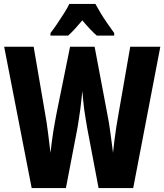

<svg xmlns="http://www.w3.org/2000/svg" viewBox="-20 -950 831 970"><path d="M790 -714 653 0H478L420 -306Q417 -327 413 -348.5Q409 -370 406 -393Q403 -416 400.5 -440.5Q398 -465 396 -490Q394 -471 391.5 -448Q389 -425 386 -400.5Q383 -376 379 -352Q375 -328 372 -307L313 0H140L1 -714H150L208 -376Q212 -356 215.5 -331.5Q219 -307 222.5 -280.5Q226 -254 229 -227.5Q232 -201 235 -178Q238 -204 241.5 -231Q245 -258 249 -284Q253 -310 257.5 -333.5Q262 -357 265 -374L334 -714H458L522 -375Q526 -356 530 -331.5Q534 -307 537.5 -281Q541 -255 544.5 -228.5Q548 -202 551 -178Q554 -207 558 -240Q562 -273 567.5 -308Q573 -343 579 -376L638 -714ZM462 -930Q474 -908 488.5 -884Q503 -860 520.5 -834.5Q538 -809 557 -783V-770H469Q453 -784 435 -803Q417 -822 396 -847Q375 -822 356.5 -802Q338 -782 324 -770H235V-783Q250 -802 268.5 -829.5Q287 -857 304.5 -884.5Q322 -912 330 -930Z"/></svg>

Font: Noto Sans Khmer ExtraCondensed ExtraBold
Style: Regular
Weight: 800
Width: 2
Designer: Danh Hong and the Monotype Design Team
Foundry: Monotype Imaging Inc.
Version: Version 2.004